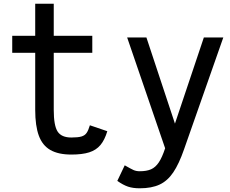

<svg xmlns="http://www.w3.org/2000/svg" viewBox="-20 -820 1240 1036"><path d="M365 14Q295 14 252 -10.5Q209 -35 189.5 -88Q170 -141 170 -227V-535H46V-627H170V-800H270V-627H478V-535H270V-227Q270 -142 291 -110Q312 -78 365 -78Q401 -78 419.5 -83.5Q438 -89 447.5 -103Q457 -117 465 -144L559 -112Q545 -65 522 -37.5Q499 -10 461.5 2Q424 14 365 14Z M734 196Q697 196 670.5 187Q644 178 613 156L653 72Q686 91 700.5 97.5Q715 104 734 104Q771 104 795 93.5Q819 83 837 56Q855 29 871 -20L666 -618H770L924 -153L1080 -618H1185L973 -14Q946 64 915 110Q884 156 841 176Q798 196 734 196Z"/></svg>

Font: Victor Mono Thin
Style: Regular
Weight: 100
Monospace: yes
Designer: Rune Bjørnerås
Version: Version 1.561;gftools[0.9.30]